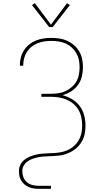

<svg xmlns="http://www.w3.org/2000/svg" viewBox="-20 -981 640 1206"><path d="M222 205Q206 205 190.5 202.5Q175 200 160.5 194Q146 188 134 177.5Q122 167 113.5 153.5Q105 140 102 124.5Q99 109 99 93Q99 73 107.5 55Q116 37 131.5 24Q147 11 165.5 3.5Q184 -4 203 -9Q222 -14 242 -15.5Q262 -17 281.5 -18Q301 -19 321 -20Q341 -21 360.5 -24.5Q380 -28 398.5 -35.5Q417 -43 433 -54.5Q449 -66 461.5 -81.5Q474 -97 482 -115.5Q490 -134 493 -153.5Q496 -173 496 -193Q496 -218 491 -243Q486 -268 473.5 -290Q461 -312 441.5 -328.5Q422 -345 398.5 -355Q375 -365 350 -369Q325 -373 300 -373H240V-392H300Q323 -392 346.5 -395.5Q370 -399 391 -408.5Q412 -418 430 -433.5Q448 -449 459.5 -469Q471 -489 475.5 -512.5Q480 -536 480 -559Q480 -582 475.5 -604.5Q471 -627 459.5 -647Q448 -667 431 -682.5Q414 -698 393 -707.5Q372 -717 349 -720.5Q326 -724 303 -724Q281 -724 259.5 -721Q238 -718 217.5 -710Q197 -702 179.5 -688.5Q162 -675 150 -656.5Q138 -638 132 -616.5Q126 -595 126 -574Q126 -572 126 -570.5Q126 -569 126 -568H105Q105 -570 105 -571.5Q105 -573 105 -574Q105 -599 111.5 -622.5Q118 -646 131.5 -666.5Q145 -687 164.5 -702.5Q184 -718 207 -727Q230 -736 254 -739.5Q278 -743 303 -743Q329 -743 354.5 -739Q380 -735 403 -724.5Q426 -714 445.5 -697Q465 -680 478 -657.5Q491 -635 496 -610Q501 -585 501 -559Q501 -529 494 -500Q487 -471 469.5 -447Q452 -423 426.5 -407Q401 -391 373 -383Q404 -375 432.5 -358Q461 -341 480.5 -315Q500 -289 508.5 -257Q517 -225 517 -192Q517 -175 515 -158Q513 -141 508 -124Q503 -107 494 -92Q485 -77 473.5 -64Q462 -51 448 -41Q434 -31 418.5 -23.5Q403 -16 386.5 -11Q370 -6 352.5 -4Q335 -2 318 -1Q301 0 283.5 0.5Q266 1 248.5 2.5Q231 4 214 8Q197 12 181 18Q165 24 151 34.5Q137 45 128.5 60.5Q120 76 120 93Q120 113 127 132Q134 151 149 163.5Q164 176 183 181Q202 186 222 186H300V205ZM289 -811 181 -949 199 -961 300 -826 401 -961 419 -949 311 -811Z"/></svg>

Font: Iosevka Curly Thin Extended
Style: Regular
Weight: 100
Width: 7
Monospace: yes
Designer: Belleve Invis
Foundry: Belleve Invis
Version: Version 11.1.0; ttfautohint (v1.8.3)